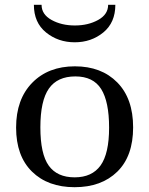

<svg xmlns="http://www.w3.org/2000/svg" viewBox="-20 -770 622 799"><path d="M434 -239Q434 -347 401 -399.5Q368 -452 293.5 -452Q219 -452 183.5 -401.5Q148 -351 148 -240Q148 -129 183 -80.5Q218 -32 290.5 -32Q363 -32 398.5 -81.5Q434 -131 434 -239ZM47 -239Q47 -357 114 -425.5Q181 -494 291.5 -494Q402 -494 468 -427Q534 -360 534 -240Q534 -120 468 -55.5Q402 9 290.5 9Q179 9 113 -56Q47 -121 47 -239ZM430 -750H460Q460 -676 410 -635Q360 -594 291 -594Q222 -594 171.5 -635Q121 -676 121 -750H153Q153 -710 194.5 -687Q236 -664 291.5 -664Q347 -664 388.5 -687Q430 -710 430 -750Z"/></svg>

Font: Ledger
Style: Regular
Weight: 400
Designer: Denis Masharov
Foundry: Denis Masharov
Version: 1.001